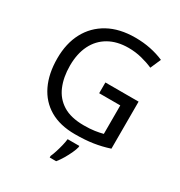

<svg xmlns="http://www.w3.org/2000/svg" viewBox="-215 -870 1158 1237"><g transform="rotate(30 364.0 -251.5)"><path d="M407 -377H654V-27Q596 -8 537 1Q478 10 403 10Q292 10 216 -34.5Q140 -79 100.5 -161.5Q61 -244 61 -357Q61 -469 105 -551Q149 -633 231.5 -678.5Q314 -724 431 -724Q491 -724 544.5 -713Q598 -702 644 -682L610 -604Q572 -621 524.5 -633Q477 -645 426 -645Q341 -645 280 -610Q219 -575 187 -510.5Q155 -446 155 -357Q155 -272 182.5 -206.5Q210 -141 269 -104.5Q328 -68 424 -68Q471 -68 504 -73Q537 -78 564 -85V-297H407ZM466 70Q462 88 449.5 115.5Q437 143 420.5 171Q404 199 386 221H338V209Q346 192 354.5 165.5Q363 139 370 110.5Q377 82 379 61H466Z"/></g></svg>

Font: Noto Sans NKo Unjoined
Style: Regular
Weight: 400
Designer: Monotype Design Team
Foundry: Monotype Imaging Inc.
Version: Version 2.004